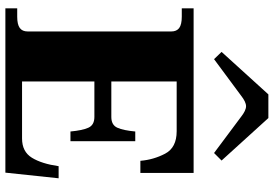

<svg xmlns="http://www.w3.org/2000/svg" viewBox="-172 -846 1018 714"><g transform="rotate(90 337.0 -489.0)"><path d="M200 -776 173 -804 331 -978H419L577 -804L549 -776L415 -876Q391 -895 375 -895Q359 -895 335 -876ZM643 -198 622 0H11V-44H42Q71 -44 84 -53.5Q97 -63 97 -83V-617Q97 -637 84 -646.5Q71 -656 42 -656H11V-700H623V-502H578Q574 -551 551.5 -594Q529 -637 468 -637H283V-394H415Q445 -394 455 -416.5Q465 -439 469 -483H505V-242H469Q465 -286 455 -308.5Q445 -331 415 -331H283V-62H495Q544 -62 566.5 -98.5Q589 -135 598 -198Z"/></g></svg>

Font: Taviraj
Style: Bold
Weight: 700
Designer: Katatrad Team
Foundry: CadsonDemak
Version: Version 1.001